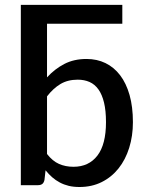

<svg xmlns="http://www.w3.org/2000/svg" viewBox="-20 -760 604 788"><path d="M173 -128Q195.5 -99 222.2 -87.2Q249 -75.5 281.5 -75.5Q344.5 -75.5 379.8 -121.5Q415 -167.5 415 -258.5Q415 -305.5 407 -338.8Q399 -372 384 -393Q369 -414 347.5 -423.5Q326 -433 299 -433Q258 -433 228.2 -415.2Q198.5 -397.5 173 -364.5ZM173 -442.5Q204.5 -477 244 -497.5Q283.5 -518 335 -518Q378 -518 413 -501Q448 -484 473 -451.2Q498 -418.5 511.8 -370Q525.5 -321.5 525.5 -258.5Q525.5 -202 510.2 -153.2Q495 -104.5 466.5 -68.8Q438 -33 397.5 -12.8Q357 7.5 306 7.5Q282 7.5 262.2 2.8Q242.5 -2 225.5 -11Q208.5 -20 194.2 -32.5Q180 -45 167 -61L162.5 -21.5Q160 -10 153.5 -5Q147 0 135.5 0H65.5V-740H482V-662.5H173Z"/></svg>

Font: Lato 2
Style: Regular
Weight: 600
Designer: Lukasz Dziedzic with Adam Twardoch and Botio Nikoltchev
Foundry: tyPoland Lukasz Dziedzic
Version: Version 2.015; 2015-08-06; http://www.latofonts.com/